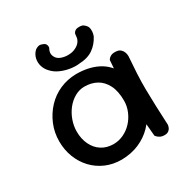

<svg xmlns="http://www.w3.org/2000/svg" viewBox="-167 -854 946 986"><g transform="rotate(-30 306.5 -361.5)"><path d="M275 -2Q224 -2 181.5 -20.5Q139 -39 108 -72Q77 -105 60 -149Q43 -193 43 -243Q43 -296 62.5 -342.5Q82 -389 115.5 -424.5Q149 -460 193.5 -479.5Q238 -499 290 -500Q363 -500 416 -473.5Q469 -447 497.5 -391.5Q526 -336 526 -250Q526 -200 508.5 -155.5Q491 -111 458 -77Q425 -43 379 -23Q333 -3 275 -2ZM279 -92Q310 -92 338.5 -105.5Q367 -119 388.5 -142Q410 -165 423 -195.5Q436 -226 436 -259Q436 -315 417.5 -351.5Q399 -388 367.5 -405.5Q336 -423 295 -423Q265 -423 237.5 -407.5Q210 -392 189.5 -366Q169 -340 157.5 -307.5Q146 -275 146 -242Q146 -199 162.5 -164.5Q179 -130 209 -111Q239 -92 279 -92ZM529 -1Q512 -1 501.5 -7Q491 -13 486 -19Q481 -25 481 -25Q474 -98 470 -170.5Q466 -243 468 -319Q470 -395 477 -476Q477 -476 481 -482Q485 -488 495.5 -493.5Q506 -499 525 -498Q542 -497 551.5 -489Q561 -481 565 -470.5Q569 -460 569.5 -452.5Q570 -445 570 -445Q566 -394 563.5 -347Q561 -300 561.5 -252.5Q562 -205 564 -153Q566 -101 569 -39Q569 -39 568 -33.5Q567 -28 563.5 -20.5Q560 -13 551.5 -7Q543 -1 529 -1ZM331 -538Q311 -535 282 -539Q253 -543 225 -555Q197 -567 179 -587Q162 -604 155 -626.5Q148 -649 153 -672Q158 -695 176 -712Q176 -712 181.5 -715.5Q187 -719 196 -721.5Q205 -724 217 -719Q231 -715 235.5 -707Q240 -699 239.5 -692.5Q239 -686 239 -686Q229 -669 230 -655Q231 -641 241 -628Q251 -615 273.5 -609Q296 -603 320 -606Q339 -608 357.5 -619Q376 -630 384 -648Q387 -654 388 -662.5Q389 -671 390 -681Q390 -681 392 -686Q394 -691 401.5 -696.5Q409 -702 423 -702Q441 -703 450.5 -696Q460 -689 464.5 -682Q469 -675 469 -675Q473 -663 472 -648.5Q471 -634 466 -622Q447 -585 415 -562.5Q383 -540 331 -538Z"/></g></svg>

Font: Sour Gummy
Style: Regular
Weight: 400
Designer: Stefie Justprince
Foundry: Eifetstype
Version: Version 1.000